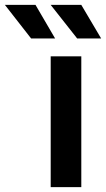

<svg xmlns="http://www.w3.org/2000/svg" viewBox="-125 -764 434 784"><path d="M82 0V-534H207V0ZM190 -607 82 -744H207L288 -607ZM2 -607 -105 -744H20L100 -607Z"/></svg>

Font: MOST Montserrat SemiBold
Style: Regular
Weight: 600
Designer: Julieta Ulanovsky
Foundry: Julieta Ulanovsky
Version: Version 8.000;March 11, 2024;FontCreator 15.0.0.2926 64-bit